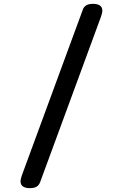

<svg xmlns="http://www.w3.org/2000/svg" viewBox="-20 -850 640 1000"><path d="M94 63 410 -796Q415 -813 428 -821.5Q441 -830 464 -830Q487 -830 500 -821.5Q513 -813 513 -794Q513 -788 511 -780Q509 -772 506 -763L190 96Q184 114 171 122Q158 130 136 130Q113 130 100 121.5Q87 113 87 94Q87 88 89 80Q91 72 94 63Z"/></svg>

Font: Maple Mono Medium
Style: Regular
Weight: 500
Monospace: yes
Designer: subframe7536
Version: Version 7.000